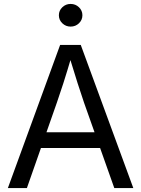

<svg xmlns="http://www.w3.org/2000/svg" viewBox="-20 -956 718 976"><path d="M20 0 285.6 -727.5H390.6L657.7 0H561L407.2 -434.1Q393.1 -475.1 374.3 -533.7Q355.5 -592.3 327.6 -684.1H348.1Q320.8 -591.3 301.8 -532.2Q282.7 -473.1 269 -434.1L116.7 0ZM154.8 -203.6V-283.7H522.9V-203.6ZM338.9 -820.8Q314.5 -820.8 296.9 -837.6Q279.3 -854.5 279.3 -878.4Q279.3 -902.3 296.9 -919.2Q314.5 -936 338.9 -936Q363.8 -936 381.3 -919.2Q398.9 -902.3 398.9 -878.4Q398.9 -854.5 381.3 -837.6Q363.8 -820.8 338.9 -820.8Z"/></svg>

Font: Inter 20pt
Style: Regular
Weight: 400
Version: Version 4.001;git-66647c0bb